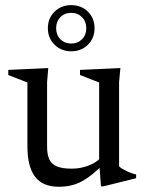

<svg xmlns="http://www.w3.org/2000/svg" viewBox="-20 -702 558 732"><path d="M159.5 -143Q159.5 -112 168.2 -93.8Q177 -75.5 197.8 -67.2Q218.5 -59 254 -59Q288.5 -59 320.8 -72Q353 -85 366.5 -104.5L384.5 -86Q358 -59 335.5 -40.5Q313 -22 292.2 -10.8Q271.5 0.5 250 5.2Q228.5 10 204 10Q142.5 10 113.5 -28.5Q84.5 -67 84.5 -144V-387.5L11.5 -416V-435.5L164 -442.5L159.5 -388.5ZM365 8.5 358 -83V-387.5L285 -416V-435.5L439 -442.5L434 -388.5V-68Q438.5 -63 446.2 -58.5Q454 -54 463.2 -49.5Q472.5 -45 481.8 -41.8Q491 -38.5 499 -37V-22.5L374 8.5ZM251.5 -682.5Q290 -682.5 315.2 -657.5Q340.5 -632.5 340.5 -594.5Q340.5 -556.5 315.2 -531.5Q290 -506.5 251.5 -506.5Q213.5 -506.5 188 -531.5Q162.5 -556.5 162.5 -594.5Q162.5 -632.5 188 -657.5Q213.5 -682.5 251.5 -682.5ZM251.5 -536Q276.5 -536 292.8 -552.5Q309 -569 309 -594.5Q309 -620 292.8 -636.5Q276.5 -653 251.5 -653Q226.5 -653 210.2 -636.5Q194 -620 194 -594.5Q194 -569 210.2 -552.5Q226.5 -536 251.5 -536Z"/></svg>

Font: Newsreader 24pt
Style: Regular
Weight: 400
Designer: Hugues Gentile
Foundry: Production Type
Version: Version 1.003